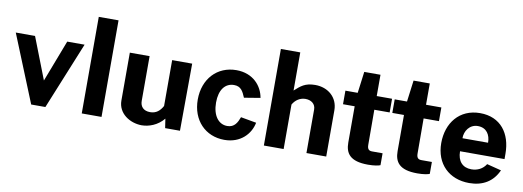

<svg xmlns="http://www.w3.org/2000/svg" viewBox="-60 -1122 4065 1492"><g transform="rotate(10 1972.5 -376.0)"><path d="M412 -530 286 -201 158 -530H6L221 0H333L549 -530Z M776 0V-762H620V0Z M1093 10C1150 10 1219 -14 1267 -73L1278 0H1395L1398 -530H1240V-168C1218 -128 1189 -102 1141 -102C1088 -102 1062 -133 1062 -177V-530H906V-152C906 -50 1001 9 1093 10Z M1746 -540C1595 -540 1489 -427 1489 -263C1489 -100 1596 10 1746 10C1875 10 1950 -75 1967 -164L1844 -186C1828 -143 1807 -100 1750 -100C1681 -100 1633 -162 1633 -265C1633 -366 1678 -423 1748 -423C1803 -423 1820 -386 1840 -339L1967 -360C1952 -451 1879 -540 1746 -540Z M2213 0V-351C2235 -390 2272 -413 2313 -413C2359 -413 2393 -387 2393 -344V0H2549V-365C2549 -466 2471 -533 2369 -533C2288 -533 2256 -502 2210 -461V-762H2057V0Z M2975 -531H2854V-699H2726L2704 -530H2607V-423H2699V-138C2699 -53 2736 6 2879 6C2929 6 2962 -1 2976 -7V-101H2894C2871 -101 2855 -109 2855 -147L2854 -423H2975Z M3364 -531H3243V-699H3115L3093 -530H2996V-423H3088V-138C3088 -53 3125 6 3268 6C3318 6 3351 -1 3365 -7V-101H3283C3260 -101 3244 -109 3244 -147L3243 -423H3364Z M3917 -221V-263C3917 -422 3832 -540 3669 -540C3506 -540 3411 -417 3411 -259C3411 -94 3520 10 3678 10C3786 10 3864 -38 3905 -130L3791 -159C3766 -119 3725 -98 3676 -98C3608 -98 3566 -142 3566 -221ZM3567 -324C3566 -380 3604 -438 3669 -438C3739 -438 3769 -385 3769 -324Z"/></g></svg>

Font: Cheyenne Sans
Style: Bold
Weight: 700
Designer: The Public Sans project authors (U.S. Web Design System), Libre Franklin designed by Pablo Impallari and Rodrigo Fuenzal
Foundry: The Cheyenne Sans Project Authors
Version: Version 2.007